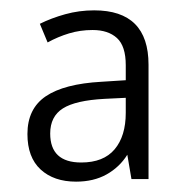

<svg xmlns="http://www.w3.org/2000/svg" viewBox="-20 -742 359 371"><path d="M162 -722Q267 -722 267 -617V-396H234L226 -443Q211 -419 186 -405Q161 -391 127 -391Q84 -391 58.5 -414.5Q33 -438 33 -483Q33 -532 68.5 -556Q104 -580 176 -584L223 -587V-616Q223 -653 206 -668.5Q189 -684 159 -684Q135 -684 113.5 -677.5Q92 -671 72 -660L57 -696Q79 -707 106 -714.5Q133 -722 162 -722ZM182 -551Q126 -548 101.5 -532.5Q77 -517 77 -484Q77 -428 137 -428Q180 -428 201.5 -453.5Q223 -479 223 -524V-553Z"/></svg>

Font: Noto Sans Arabic SemCond Light
Style: Regular
Weight: 300
Width: 4
Designer: Monotype Design Team, Nadine Chahine, Nizar Qandah and Khaled Hosny
Foundry: Monotype Imaging Inc.
Version: Version 2.012; ttfautohint (v1.8.4.7-5d5b)